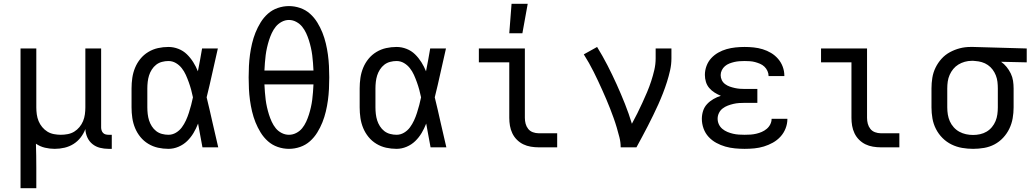

<svg xmlns="http://www.w3.org/2000/svg" viewBox="-20 -775 5440 1010"><path d="M88 215V-520H171V-210Q171 -192 173.5 -173.5Q176 -155 183 -138Q190 -121 202 -106.5Q214 -92 229.5 -82.5Q245 -73 263.5 -69.5Q282 -66 300 -66Q318 -66 336.5 -69.5Q355 -73 370.5 -82.5Q386 -92 398 -106.5Q410 -121 417 -138Q424 -155 426.5 -173.5Q429 -192 429 -210V-520H512V-104Q512 -97 514.5 -89Q517 -81 522.5 -75.5Q528 -70 535.5 -68Q543 -66 551 -66H568V8H551Q528 8 506 2.5Q484 -3 466.5 -17Q449 -31 439.5 -52Q430 -73 429 -96Q420 -72 404 -51.5Q388 -31 366.5 -17.5Q345 -4 319.5 2Q294 8 268 8Q242 8 216.5 2Q191 -4 169 -19Q170 13 170.5 44.5Q171 76 171 107V215Z M866 8Q838 8 811 2Q784 -4 760 -18.5Q736 -33 718.5 -54.5Q701 -76 690.5 -101.5Q680 -127 676 -154.5Q672 -182 672 -210V-310Q672 -338 676 -365.5Q680 -393 690.5 -418.5Q701 -444 718.5 -465.5Q736 -487 760 -501.5Q784 -516 811 -522Q838 -528 866 -528Q893 -528 918.5 -518Q944 -508 963 -489.5Q982 -471 996.5 -448Q1011 -425 1021 -400Q1027 -430 1032.5 -460Q1038 -490 1043 -520H1126Q1111 -456 1097 -391.5Q1083 -327 1067 -263Q1083 -198 1097.5 -132Q1112 -66 1128 0H1045Q1039 -31 1033.5 -62Q1028 -93 1022 -125Q1012 -99 998 -75.5Q984 -52 964.5 -33Q945 -14 919 -3Q893 8 866 8ZM866 -66Q887 -66 905.5 -77Q924 -88 936.5 -105Q949 -122 958 -141.5Q967 -161 973.5 -181.5Q980 -202 985.5 -222.5Q991 -243 995 -263Q991 -283 985.5 -303Q980 -323 973 -342.5Q966 -362 957.5 -381Q949 -400 936 -416.5Q923 -433 905 -443.5Q887 -454 866 -454Q849 -454 832 -449.5Q815 -445 801.5 -434.5Q788 -424 778.5 -409Q769 -394 764 -378Q759 -362 757 -344.5Q755 -327 755 -310V-210Q755 -193 757 -175.5Q759 -158 764 -142Q769 -126 778.5 -111Q788 -96 801.5 -85.5Q815 -75 832 -70.5Q849 -66 866 -66Z M1500 8Q1470 8 1441 -2Q1412 -12 1389.5 -32Q1367 -52 1351 -78Q1335 -104 1324 -131.5Q1313 -159 1306 -188.5Q1299 -218 1295 -247.5Q1291 -277 1289.5 -307Q1288 -337 1288 -368Q1288 -398 1289.5 -428Q1291 -458 1295 -487.5Q1299 -517 1306 -546.5Q1313 -576 1324 -603.5Q1335 -631 1351 -657Q1367 -683 1389.5 -703Q1412 -723 1441 -733Q1470 -743 1500 -743Q1530 -743 1559 -733Q1588 -723 1610.5 -703Q1633 -683 1649 -657Q1665 -631 1676 -603.5Q1687 -576 1694 -546.5Q1701 -517 1705 -487.5Q1709 -458 1710.5 -428Q1712 -398 1712 -368Q1712 -337 1710.5 -307Q1709 -277 1705 -247.5Q1701 -218 1694 -188.5Q1687 -159 1676 -131.5Q1665 -104 1649 -78Q1633 -52 1610.5 -32Q1588 -12 1559 -2Q1530 8 1500 8ZM1371 -404H1629Q1628 -424 1626.5 -444.5Q1625 -465 1622.5 -484.5Q1620 -504 1615.5 -524Q1611 -544 1605 -563Q1599 -582 1590.5 -600.5Q1582 -619 1569.5 -634.5Q1557 -650 1538.5 -660Q1520 -670 1500 -670Q1480 -670 1461.5 -660Q1443 -650 1430.5 -634.5Q1418 -619 1409.5 -600.5Q1401 -582 1395 -563Q1389 -544 1384.5 -524Q1380 -504 1377.5 -484.5Q1375 -465 1373.5 -444.5Q1372 -424 1371 -404ZM1500 -66Q1520 -66 1538.5 -75.5Q1557 -85 1569.5 -100.5Q1582 -116 1590.5 -134.5Q1599 -153 1605 -172Q1611 -191 1615.5 -211Q1620 -231 1622.5 -250.5Q1625 -270 1626.5 -290.5Q1628 -311 1629 -331H1371Q1372 -311 1373.5 -290.5Q1375 -270 1377.5 -250.5Q1380 -231 1384.5 -211Q1389 -191 1395 -172Q1401 -153 1409.5 -134.5Q1418 -116 1430.5 -100.5Q1443 -85 1461.5 -75.5Q1480 -66 1500 -66Z M2066 8Q2038 8 2011 2Q1984 -4 1960 -18.5Q1936 -33 1918.5 -54.5Q1901 -76 1890.5 -101.5Q1880 -127 1876 -154.5Q1872 -182 1872 -210V-310Q1872 -338 1876 -365.5Q1880 -393 1890.5 -418.5Q1901 -444 1918.5 -465.5Q1936 -487 1960 -501.5Q1984 -516 2011 -522Q2038 -528 2066 -528Q2093 -528 2118.5 -518Q2144 -508 2163 -489.5Q2182 -471 2196.5 -448Q2211 -425 2221 -400Q2227 -430 2232.5 -460Q2238 -490 2243 -520H2326Q2311 -456 2297 -391.5Q2283 -327 2267 -263Q2283 -198 2297.5 -132Q2312 -66 2328 0H2245Q2239 -31 2233.5 -62Q2228 -93 2222 -125Q2212 -99 2198 -75.5Q2184 -52 2164.5 -33Q2145 -14 2119 -3Q2093 8 2066 8ZM2066 -66Q2087 -66 2105.5 -77Q2124 -88 2136.5 -105Q2149 -122 2158 -141.5Q2167 -161 2173.5 -181.5Q2180 -202 2185.5 -222.5Q2191 -243 2195 -263Q2191 -283 2185.5 -303Q2180 -323 2173 -342.5Q2166 -362 2157.5 -381Q2149 -400 2136 -416.5Q2123 -433 2105 -443.5Q2087 -454 2066 -454Q2049 -454 2032 -449.5Q2015 -445 2001.5 -434.5Q1988 -424 1978.5 -409Q1969 -394 1964 -378Q1959 -362 1957 -344.5Q1955 -327 1955 -310V-210Q1955 -193 1957 -175.5Q1959 -158 1964 -142Q1969 -126 1978.5 -111Q1988 -96 2001.5 -85.5Q2015 -75 2032 -70.5Q2049 -66 2066 -66Z M2813 0Q2793 0 2772 -3.5Q2751 -7 2732.5 -16Q2714 -25 2699 -40Q2684 -55 2675 -74Q2666 -93 2662.5 -113.5Q2659 -134 2659 -155V-447H2499V-520H2741V-155Q2741 -139 2745 -124Q2749 -109 2758.5 -97Q2768 -85 2783 -79.5Q2798 -74 2813 -74H2911V0ZM2659 -600 2671 -755H2756L2728 -600Z M3245 0Q3245 -27 3238.5 -52.5Q3232 -78 3224.5 -103.5Q3217 -129 3208 -154Q3199 -179 3189.5 -203.5Q3180 -228 3169.5 -252.5Q3159 -277 3148 -301.5Q3137 -326 3126 -349.5Q3115 -373 3103 -397Q3091 -421 3078 -444Q3065 -467 3051 -489L3121 -528Q3150 -481 3175.5 -431.5Q3201 -382 3224 -331Q3247 -280 3267.5 -228.5Q3288 -177 3304 -124Q3319 -151 3332.5 -178.5Q3346 -206 3359 -234Q3372 -262 3384 -290.5Q3396 -319 3405.5 -348Q3415 -377 3422 -407Q3429 -437 3429 -468V-520H3512V-468Q3512 -436 3505 -405Q3498 -374 3488.5 -344Q3479 -314 3467.5 -284.5Q3456 -255 3443 -226Q3430 -197 3416 -168.5Q3402 -140 3387.5 -111.5Q3373 -83 3358 -55.5Q3343 -28 3328 0Z M3897 8Q3872 8 3846 5.5Q3820 3 3795.5 -4Q3771 -11 3748 -23.5Q3725 -36 3707.5 -55Q3690 -74 3681 -99Q3672 -124 3672 -150Q3672 -171 3678.5 -191.5Q3685 -212 3699.5 -227.5Q3714 -243 3733 -254Q3752 -265 3772 -271Q3755 -278 3739 -288Q3723 -298 3711 -312Q3699 -326 3693.5 -344Q3688 -362 3688 -381Q3688 -405 3696.5 -428Q3705 -451 3721 -468.5Q3737 -486 3758 -498Q3779 -510 3802 -516.5Q3825 -523 3849 -525.5Q3873 -528 3897 -528Q3921 -528 3945 -525.5Q3969 -523 3992 -516Q4015 -509 4036 -496.5Q4057 -484 4073 -465.5Q4089 -447 4097.5 -424Q4106 -401 4106 -377V-375H4023V-376Q4023 -389 4017 -402Q4011 -415 4001 -424.5Q3991 -434 3978 -439.5Q3965 -445 3952 -448.5Q3939 -452 3925 -453Q3911 -454 3897 -454Q3884 -454 3870 -453Q3856 -452 3843 -449Q3830 -446 3817 -441Q3804 -436 3793.5 -427Q3783 -418 3777 -405.5Q3771 -393 3771 -380Q3771 -366 3777 -353.5Q3783 -341 3794.5 -332.5Q3806 -324 3819 -319.5Q3832 -315 3845.5 -312Q3859 -309 3872.5 -308Q3886 -307 3900 -307H3964V-234H3900Q3884 -234 3868.5 -233Q3853 -232 3838 -228.5Q3823 -225 3808.5 -219.5Q3794 -214 3781.5 -204.5Q3769 -195 3762 -180.5Q3755 -166 3755 -151Q3755 -135 3761.5 -121Q3768 -107 3780 -97Q3792 -87 3806.5 -81Q3821 -75 3836 -71.5Q3851 -68 3866.5 -67Q3882 -66 3897 -66Q3913 -66 3928 -67Q3943 -68 3958 -71.5Q3973 -75 3987 -81Q4001 -87 4013 -97Q4025 -107 4032 -121Q4039 -135 4039 -150H4122V-149Q4122 -124 4112.5 -99.5Q4103 -75 4085.5 -56Q4068 -37 4045.5 -24.5Q4023 -12 3998.5 -4.5Q3974 3 3948.5 5.5Q3923 8 3897 8Z M4613 0Q4593 0 4572 -3.5Q4551 -7 4532.5 -16Q4514 -25 4499 -40Q4484 -55 4475 -74Q4466 -93 4462.5 -113.5Q4459 -134 4459 -155V-447H4299V-520H4541V-155Q4541 -139 4545 -124Q4549 -109 4558.5 -97Q4568 -85 4583 -79.5Q4598 -74 4613 -74H4711V0Z M5099 8Q5070 8 5041 3Q5012 -2 4985.5 -15Q4959 -28 4938 -49Q4917 -70 4903.5 -96.5Q4890 -123 4885 -152Q4880 -181 4880 -210V-310Q4880 -338 4884.5 -366Q4889 -394 4901.5 -419.5Q4914 -445 4933 -466Q4952 -487 4977 -500.5Q5002 -514 5029 -521Q5056 -528 5085 -528H5100L5381 -520V-447L5246 -450Q5262 -439 5275 -423Q5288 -407 5297 -388.5Q5306 -370 5309 -350Q5312 -330 5312 -310V-210Q5312 -181 5307 -152.5Q5302 -124 5289.5 -98Q5277 -72 5257 -50.5Q5237 -29 5211.5 -15.5Q5186 -2 5157 3Q5128 8 5099 8ZM5099 -65Q5117 -65 5135.5 -69Q5154 -73 5170 -82.5Q5186 -92 5198 -106.5Q5210 -121 5217 -138Q5224 -155 5226.5 -173.5Q5229 -192 5229 -210V-310Q5229 -327 5227 -344.5Q5225 -362 5218.5 -378.5Q5212 -395 5201.5 -409Q5191 -423 5176.5 -433Q5162 -443 5145 -448Q5128 -453 5111 -454L5100 -455H5091Q5073 -455 5055 -450Q5037 -445 5021.5 -435.5Q5006 -426 4994.5 -412Q4983 -398 4975.5 -381Q4968 -364 4965.5 -346Q4963 -328 4963 -310V-210Q4963 -191 4966 -172.5Q4969 -154 4976.5 -137Q4984 -120 4997 -105.5Q5010 -91 5026.5 -82Q5043 -73 5061.5 -69Q5080 -65 5099 -65Z"/></svg>

Font: Nova
Style: Regular
Weight: 400
Monospace: yes
Designer: Belleve Invis
Foundry: Belleve Invis
Version: Version 24.1.4; ttfautohint (v1.8.4)